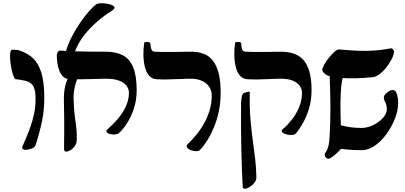

<svg xmlns="http://www.w3.org/2000/svg" viewBox="-20 -906 2462 1166"><path d="M134 4Q128 4 120 -0.5Q112 -5 117 -18Q126 -40 139 -70Q152 -100 165 -136.5Q178 -173 187 -215Q196 -257 196 -303Q197 -363 178.5 -388.5Q160 -414 110 -420Q102 -422 93 -423Q84 -424 75 -425Q69 -426 62 -444Q55 -462 49.5 -488.5Q44 -515 42 -541.5Q40 -568 42.5 -586Q45 -604 55 -604Q66 -604 77 -603.5Q88 -603 102 -598Q150 -582 182 -551Q214 -520 231.5 -463Q249 -406 249 -313Q249 -238 235.5 -172Q222 -106 198 -30Q192 -10 170.5 -3Q149 4 134 4Z M703 -98Q695 -91 679 -89.5Q663 -88 648 -92Q633 -96 627.5 -104Q622 -112 635 -123Q662 -146 691.5 -179.5Q721 -213 742 -255Q763 -297 763 -343Q763 -365 748.5 -385Q734 -405 701.5 -417Q669 -429 615 -428Q582 -427 543 -426Q504 -425 467 -424.5Q430 -424 400 -425Q377 -427 362.5 -441.5Q348 -456 339.5 -478.5Q331 -501 328 -525Q325 -549 325 -567Q325 -582 332 -591Q339 -600 345 -599Q379 -596 426.5 -594.5Q474 -593 526 -592.5Q578 -592 623 -592Q684 -592 725.5 -570.5Q767 -549 788.5 -497.5Q810 -446 810 -358Q810 -299 793.5 -248.5Q777 -198 752.5 -159.5Q728 -121 703 -98ZM383 15Q378 16 373.5 12Q369 8 369 -2Q369 -33 369.5 -56Q370 -79 370 -101Q370 -123 370 -149Q370 -175 369.5 -210.5Q369 -246 368 -296Q367 -340 374.5 -376.5Q382 -413 400 -447H458Q442 -412 434 -377.5Q426 -343 427 -305Q428 -266 430 -240Q432 -214 435 -194Q438 -174 440.5 -155Q443 -136 445 -112Q447 -88 446 -54Q446 -37 435.5 -21Q425 -5 410 4.5Q395 14 383 15ZM432 -585 379 -589Q392 -637 416 -683Q440 -729 467.5 -769Q495 -809 521 -838Q547 -867 563 -879Q570 -885 587.5 -886Q605 -887 624 -884.5Q643 -882 657.5 -876Q672 -870 675 -861.5Q678 -853 661 -842Q615 -813 570.5 -775Q526 -737 489.5 -690Q453 -643 432 -585Z M856 -646Q857 -650 865.5 -651Q874 -652 883.5 -650Q893 -648 893 -640Q895 -617 900 -605Q905 -593 921 -592Q946 -591 972 -590.5Q998 -590 1035.5 -590.5Q1073 -591 1131 -592Q1177 -593 1212.5 -581Q1248 -569 1271.5 -539.5Q1295 -510 1307.5 -462Q1320 -414 1320 -343Q1320 -284 1309 -231Q1298 -178 1279.5 -133.5Q1261 -89 1239.5 -54.5Q1218 -20 1196 3Q1189 12 1172 12Q1155 12 1138.5 5.5Q1122 -1 1115.5 -11Q1109 -21 1122 -33Q1145 -55 1170 -84.5Q1195 -114 1216.5 -151.5Q1238 -189 1252 -233Q1266 -277 1266 -327Q1266 -353 1252 -376.5Q1238 -400 1206.5 -415Q1175 -430 1123 -428Q1087 -427 1054 -425.5Q1021 -424 990 -423.5Q959 -423 929 -425Q902 -427 885 -447Q868 -467 860 -499Q852 -531 851 -569.5Q850 -608 856 -646Z M1779 -98Q1772 -88 1754.5 -86.5Q1737 -85 1719 -90Q1701 -95 1693.5 -103.5Q1686 -112 1699 -123Q1726 -146 1752.5 -179.5Q1779 -213 1796.5 -255Q1814 -297 1814 -343Q1814 -365 1800 -385Q1786 -405 1756 -417Q1726 -429 1675 -428Q1640 -427 1606.5 -425.5Q1573 -424 1542 -423.5Q1511 -423 1481 -425Q1454 -427 1437 -447Q1420 -467 1412 -499Q1404 -531 1403 -569.5Q1402 -608 1408 -646Q1409 -650 1418 -651Q1427 -652 1436 -650Q1445 -648 1445 -640Q1446 -617 1451 -605Q1456 -593 1472 -592Q1498 -591 1524 -590.5Q1550 -590 1587.5 -590.5Q1625 -591 1683 -592Q1729 -592 1764.5 -580Q1800 -568 1823.5 -541Q1847 -514 1859.5 -469Q1872 -424 1872 -358Q1872 -299 1857.5 -250Q1843 -201 1822 -163Q1801 -125 1779 -98ZM1467 240Q1460 240 1457.5 238Q1455 236 1454 230Q1452 193 1449.5 132.5Q1447 72 1445.5 0Q1444 -72 1443.5 -145.5Q1443 -219 1444 -284Q1446 -312 1450 -325.5Q1454 -339 1466 -343L1491 -350L1497 -346Q1495 -258 1500.5 -189Q1506 -120 1514 -61.5Q1522 -3 1529 53.5Q1536 110 1537 172Q1537 189 1524.5 204.5Q1512 220 1495.5 230Q1479 240 1467 240Z M1937 -482Q1937 -491 1948 -511.5Q1959 -532 1976 -553.5Q1993 -575 2010 -590.5Q2027 -606 2039 -606Q2056 -605 2088 -602Q2120 -599 2162 -597.5Q2204 -596 2252.5 -599Q2301 -602 2351 -612Q2361 -614 2367 -605.5Q2373 -597 2373 -594Q2373 -578 2361.5 -553Q2350 -528 2330.5 -502Q2311 -476 2287.5 -457.5Q2264 -439 2240 -437Q2179 -431 2136 -430.5Q2093 -430 2061 -432Q2057 -417 2054 -393.5Q2051 -370 2049.5 -340Q2048 -310 2047.5 -277Q2047 -244 2048 -210Q2049 -176 2050 -145Q2069 -140 2092 -136Q2115 -132 2137 -130.5Q2159 -129 2174 -129Q2203 -129 2230.5 -139.5Q2258 -150 2280.5 -167Q2303 -184 2316 -203.5Q2329 -223 2329 -241Q2329 -269 2320 -284.5Q2311 -300 2311 -313Q2311 -324 2320.5 -334.5Q2330 -345 2343 -352.5Q2356 -360 2368.5 -359Q2381 -358 2385 -346Q2389 -339 2392 -328.5Q2395 -318 2396.5 -306.5Q2398 -295 2398 -283Q2398 -235 2378 -184.5Q2358 -134 2326 -90.5Q2294 -47 2255 -20.5Q2216 6 2178 6Q2152 6 2129 5Q2106 4 2086 2Q2066 0 2051 -2Q2036 15 2016.5 32Q1997 49 1985 55Q1974 61 1965 55.5Q1956 50 1953 41Q1950 32 1954 25Q1962 13 1967 2.5Q1972 -8 1976 -26.5Q1980 -45 1982 -80Q1987 -170 1986.5 -262Q1986 -354 1982 -444Q1964 -447 1950.5 -460Q1937 -473 1937 -482Z"/></svg>

Font: Noto Rashi Hebrew
Style: Bold
Weight: 700
Version: Version 1.006